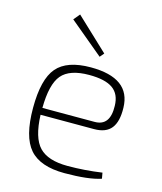

<svg xmlns="http://www.w3.org/2000/svg" viewBox="-110 -799 750 891"><g transform="rotate(15 265.0 -353.0)"><path d="M302 -552 139 -688 164 -718 319 -572ZM364 -221H107Q111 -111 153 -67.5Q195 -24 289 -24Q372 -24 454 -36L459 -8Q399 12 284 12Q167 12 116 -46.5Q65 -105 65 -243Q65 -381 113.5 -437.5Q162 -494 276 -494Q467 -494 470 -352Q472 -286 446.5 -253.5Q421 -221 364 -221ZM107 -254H358Q432 -254 429 -350Q428 -406 391.5 -432Q355 -458 278 -458Q184 -458 146 -413Q108 -368 107 -254Z"/></g></svg>

Font: Exo 2.0 Extra Light
Style: Regular
Weight: 250
Designer: Natanael Gama
Version: Version 1.001;PS 001.001;hotconv 1.0.70;makeotf.lib2.5.58329